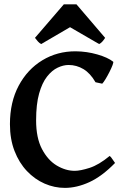

<svg xmlns="http://www.w3.org/2000/svg" viewBox="-20 -872 598 906"><path d="M286.1 14.6Q236.8 14.6 190.4 -5.6Q144 -25.9 107.2 -64.7Q70.3 -103.5 48.6 -159.4Q26.9 -215.3 26.9 -286.1Q26.9 -390.1 68.1 -467.5Q109.4 -544.9 179.9 -587.6Q250.5 -630.4 337.4 -629.9Q389.6 -629.4 439 -615.2Q488.3 -601.1 513.7 -581.1Q516.6 -579.1 511.2 -564.9Q505.9 -550.8 496.6 -532.5Q487.3 -514.2 477.8 -498.5Q468.3 -482.9 462.4 -477.1L430.7 -483.9Q406.2 -526.4 373.8 -545.9Q341.3 -565.4 303.7 -565.4Q278.8 -565.4 252 -552.7Q225.1 -540 201.9 -510.5Q178.7 -481 164.6 -430.7Q150.4 -380.4 150.4 -304.2Q150.4 -221.2 178.2 -168.5Q206.1 -115.7 248 -90.8Q290 -65.9 332.5 -65.9Q358.9 -65.9 402.6 -79.8Q446.3 -93.8 497.6 -136.2Q502.9 -132.8 511.5 -119.4Q520 -106 522.9 -103Q460.9 -39.6 401.6 -12.5Q342.3 14.6 286.1 14.6ZM174.3 -664.1Q166.5 -668 159.2 -676Q151.9 -684.1 145 -693.4L281.2 -851.6H340.8L476.1 -693.4Q470.2 -684.1 463.1 -676Q456.1 -668 447.8 -664.1L310.5 -743.7Z"/></svg>

Font: David Libre
Style: Bold
Weight: 700
Designer: Ismar David, J. Victor Gaultney, Annie Olsen and Meir Sadan
Foundry: Monotype Imaging Inc. & SIL International
Version: Version 1.100; ttfautohint (v1.8.4.7-5d5b)